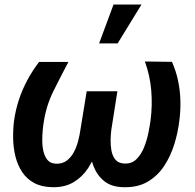

<svg xmlns="http://www.w3.org/2000/svg" viewBox="-20 -794 837 825"><path d="M602.5 -529.8 718.8 -528.3Q736.3 -489.3 745.1 -447.5Q753.9 -405.8 755.1 -363Q756.3 -320.3 751 -278.3Q745.1 -226.6 729.2 -175Q713.4 -123.5 685.3 -80.8Q657.2 -38.1 614 -12.9Q570.8 12.2 510.3 10.3Q459 9.3 428.2 -15.4Q397.5 -40 382.3 -78.9Q367.2 -117.7 364 -161.9Q360.8 -206.1 365.7 -246.6L391.1 -401.9H484.4L458.5 -237.3Q456.1 -219.7 455.3 -195.6Q454.6 -171.4 458.7 -147.7Q462.9 -124 475.8 -108.2Q488.8 -92.3 514.6 -91.3Q545.9 -89.8 566.4 -110.1Q586.9 -130.4 599.1 -161.1Q611.3 -191.9 617.7 -223.6Q624 -255.4 627 -277.8Q635.3 -341.3 629.9 -405.5Q624.5 -469.7 602.5 -529.8ZM147.9 -527.8H273.9Q241.7 -466.8 210.4 -404.3Q179.2 -341.8 168.5 -272.5Q166 -258.8 163.8 -236.8Q161.6 -214.8 161.6 -190.2Q161.6 -165.5 166.7 -143.6Q171.9 -121.6 183.8 -106.9Q195.8 -92.3 217.8 -90.8Q246.1 -88.9 265.6 -103Q285.2 -117.2 297.4 -140.4Q309.6 -163.6 316.2 -189.7Q322.8 -215.8 325.7 -237.3L352.5 -401.9H445.3L419.4 -246.6Q413.1 -202.1 398.4 -156.2Q383.8 -110.4 358.9 -72Q334 -33.7 295.9 -11Q257.8 11.7 204.6 10.3Q157.7 9.3 126.2 -8.1Q94.7 -25.4 75.4 -54.4Q56.2 -83.5 46.9 -119.6Q37.6 -155.8 36.6 -195.1Q35.6 -234.4 40 -272.5Q46.4 -319.8 60.8 -364Q75.2 -408.2 97.2 -449.2Q119.1 -490.2 147.9 -527.8ZM405.8 -607.4 467.8 -774.4H587.9L485.4 -607.4Z"/></svg>

Font: Roboto SemiBold
Style: Italic
Weight: 600
Designer: Christian Robertson
Foundry: Google
Version: Version 3.009; 2024